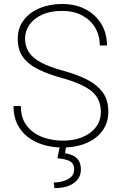

<svg xmlns="http://www.w3.org/2000/svg" viewBox="-20 -741 616 977"><path d="M531.2 -172.9Q531.2 -117.7 502.7 -77.6Q474.1 -37.6 425.5 -15.4Q377 6.8 315.4 9.3L311 39.1Q331.5 41.5 349.9 49.8Q368.2 58.1 379.9 75.4Q391.6 92.8 391.6 122.1Q391.6 164.6 355.7 190.4Q319.8 216.3 256.8 216.3L253.4 187.5Q277.8 187.5 301.8 180.7Q325.7 173.8 341.6 159.4Q357.4 145 357.4 122.1Q357.4 91.3 335.9 79.6Q314.5 67.9 272 64L283.2 9.3Q240.2 7.8 199 -4.6Q157.7 -17.1 123.8 -42.2Q89.8 -67.4 69.3 -106.7Q48.8 -146 48.8 -201.7H85.9Q85.9 -151.4 105.7 -117.4Q125.5 -83.5 157 -63.2Q188.5 -43 226.3 -34.2Q264.2 -25.4 299.8 -25.4Q385.7 -25.4 439.5 -65.9Q493.2 -106.4 493.2 -171.9Q493.2 -236.3 448.2 -275.1Q403.3 -314 293 -344.7Q224.1 -363.8 174.3 -388.4Q124.5 -413.1 97.4 -450Q70.3 -486.8 70.3 -543.5Q70.3 -598.1 99.9 -637.7Q129.4 -677.2 180.7 -699Q231.9 -720.7 296.9 -720.7Q364.3 -720.7 415.5 -693.6Q466.8 -666.5 495.6 -618.9Q524.4 -571.3 524.4 -509.8H487.8Q487.8 -560.1 464.4 -599.9Q440.9 -639.6 397.9 -662.6Q355 -685.5 296.4 -685.5Q235.8 -685.5 193.6 -666Q151.4 -646.5 129.4 -614.3Q107.4 -582 107.4 -544.4Q107.4 -508.3 124.8 -478.8Q142.1 -449.2 185.3 -425Q228.5 -400.9 304.2 -380.4Q372.6 -361.8 423.6 -335.7Q474.6 -309.6 502.9 -270.8Q531.2 -231.9 531.2 -172.9Z"/></svg>

Font: Robert Sans ExtraLight
Style: Regular
Weight: 250
Designer: Christian Robertson (extended by Adam Twardoch)
Foundry: Google
Version: Version 12.135;April 2, 2019;FontCreator 11.5.0.2425 64-bit;